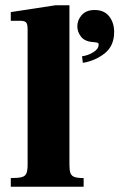

<svg xmlns="http://www.w3.org/2000/svg" viewBox="-20 -710 454 730"><path d="M21 0V-33Q49 -33 62.5 -36.5Q76 -40 80.5 -51Q85 -62 85 -83V-598Q85 -618 79.5 -624.5Q74 -631 56 -631H21V-664L191 -690H244V-83Q244 -62 248 -51.5Q252 -41 263.5 -37Q275 -33 298 -33V0ZM295 -471 292 -496Q315 -499 335 -511.5Q355 -524 355 -540Q355 -546 351 -547.5Q347 -549 334 -550Q303 -552 288.5 -570Q274 -588 274 -610Q274 -634 291 -653Q308 -672 340 -672Q376 -672 395 -648Q414 -624 414 -588Q414 -536 378.5 -507.5Q343 -479 295 -471Z"/></svg>

Font: Frank Ruhl Libre Black
Style: Regular
Weight: 900
Designer: Yanek Iontef
Foundry: Fontef
Version: Version 6.004